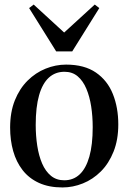

<svg xmlns="http://www.w3.org/2000/svg" viewBox="-20 -813 564 844"><path d="M24.5 -252Q24.5 -320 45.2 -371.8Q66 -423.5 101.2 -458.5Q136.5 -493.5 180.5 -511.2Q224.5 -529 270.5 -529Q351 -529 401.8 -494Q452.5 -459 476.2 -399.5Q500 -340 500 -266Q500 -198.5 479.2 -146.5Q458.5 -94.5 423.5 -59.5Q388.5 -24.5 344.5 -6.8Q300.5 11 254.5 11Q195 11 151.2 -9Q107.5 -29 79.5 -65Q51.5 -101 38 -148.8Q24.5 -196.5 24.5 -252ZM262.5 -20.5Q302.5 -20.5 330.2 -46.5Q358 -72.5 372.8 -124.5Q387.5 -176.5 387.5 -254Q387.5 -301.5 380.8 -345.2Q374 -389 359.5 -423.2Q345 -457.5 321.5 -477.5Q298 -497.5 263.5 -497.5Q223 -497.5 194.8 -471.8Q166.5 -446 151.8 -394.2Q137 -342.5 137 -264Q137 -216 143.8 -172.2Q150.5 -128.5 165.2 -94.2Q180 -60 204 -40.2Q228 -20.5 262.5 -20.5ZM227 -587 108 -777.5 128 -793 262 -670 396.5 -793 416.5 -777.5 297.5 -587Z"/></svg>

Font: Merriweather 120pt
Style: Regular
Weight: 400
Version: Version 2.100